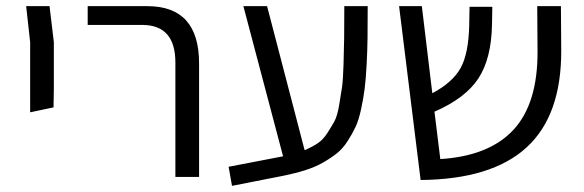

<svg xmlns="http://www.w3.org/2000/svg" viewBox="-20 -575 1898 624"><path d="M78 -210V-438L65 -555H141L155 -438V-289L154 -226Z M550 0V-372Q550 -494 442 -494H265V-555H459Q627 -555 627 -369V0Z M1099 -555H1175Q1175 -494 1174.5 -452.5Q1174 -411 1171.5 -364Q1169 -317 1165 -286Q1161 -255 1153.5 -220Q1146 -185 1135.5 -162.5Q1125 -140 1109.5 -116Q1094 -92 1074.5 -76.5Q1055 -61 1029.5 -46.5Q1004 -32 972.5 -22Q941 -12 902 -4L734 29L723 -33L900 -67L771 -555H848L970 -87Q994 -97 1012 -109Q1030 -121 1043.5 -142Q1057 -163 1066.5 -180Q1076 -197 1082 -232Q1088 -267 1091.5 -291Q1095 -315 1096.5 -367Q1098 -419 1098.5 -452.5Q1099 -486 1099 -555Z M1804 -412Q1805 -200 1691.5 -96Q1578 8 1347 10L1277 -555H1351L1385 -272Q1451 -307 1477 -354Q1503 -401 1505 -494L1506 -553H1580L1579 -495Q1577 -385 1535 -320.5Q1493 -256 1392 -212L1411 -58Q1570 -68 1649 -153.5Q1728 -239 1727 -409L1726 -555H1803Z"/></svg>

Font: Assistant
Style: Regular
Weight: 400
Designer: Hebrew By Ben Nathan, Latin by Paul Hunt
Version: Version 2.001;PS 002.001;hotconv 1.0.88;makeotf.lib2.5.64775